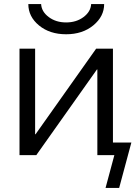

<svg xmlns="http://www.w3.org/2000/svg" viewBox="-20 -757 676 937"><path d="M424.8 -737.3H488.3Q488.3 -676.8 435.5 -633.3Q382.8 -589.8 302.7 -589.8Q222.7 -589.8 170.4 -632.8Q118.2 -675.8 118.2 -737.3H180.7Q182.6 -700.2 217.8 -673.8Q252.9 -647.5 302.7 -647.5Q352.5 -647.5 387.7 -673.8Q422.9 -700.2 424.8 -737.3ZM151.4 -519.5V-101.6H153.3L449.2 -519.5H531.2V-61.5H621.1L561.5 160.2H495.1L538.1 0H531.2H486.3H455.1V-418H453.1L157.2 0H75.2V-519.5Z"/></svg>

Font: Gen Shin Gothic Normal
Style: Regular
Weight: 300
Designer: [Source Han Sans]
Ryoko NISHIZUKA  (kana & ideographs); Paul D. Hunt (Latin, Greek & Cyrillic); Wenlong ZHANG  (bopomofo
Version: Version 1.002.20150607